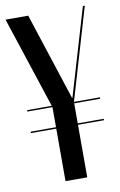

<svg xmlns="http://www.w3.org/2000/svg" viewBox="-84 -746 495 792"><g transform="rotate(-10 163.0 -349.5)"><path d="M92 -699H-3L123 -316H20V-310H125V-226H19V-220H125V0H216V-220H325V-226H216V-310H325V-316H216L329 -699H321L213 -334H211Z"/></g></svg>

Font: Moniqa SemBd Display
Style: Regular
Weight: 600
Designer: Rajesh Rajput
Foundry: Rajesh Rajput
Version: Version 1.000